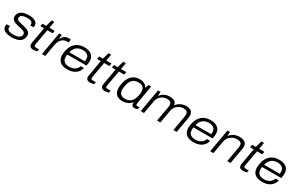

<svg xmlns="http://www.w3.org/2000/svg" viewBox="223 -2231 5856 3800"><g transform="rotate(30 3151.5 -331.0)"><path d="M233 12Q182 12 141.5 4Q101 -4 72 -20.5Q43 -37 28 -61Q13 -85 13 -117Q13 -128 15 -140Q17 -152 20 -163H96Q94 -156 92.5 -146.5Q91 -137 91 -130Q91 -99 111 -81.5Q131 -64 164 -57Q197 -50 238 -50Q272 -50 302.5 -56Q333 -62 356.5 -74Q380 -86 393.5 -106.5Q407 -127 407 -156Q407 -178 394.5 -192Q382 -206 360 -215Q338 -224 309 -231Q280 -238 246 -245Q210 -253 179 -263Q148 -273 125.5 -287.5Q103 -302 90 -323.5Q77 -345 77 -376Q77 -415 93 -445.5Q109 -476 140 -496.5Q171 -517 215 -527.5Q259 -538 315 -538Q361 -538 398.5 -530Q436 -522 462 -506Q488 -490 501.5 -467.5Q515 -445 515 -415Q515 -405 513.5 -395.5Q512 -386 510 -376H434Q435 -383 436 -389Q437 -395 437 -401Q437 -431 419.5 -447Q402 -463 374 -469.5Q346 -476 313 -476Q286 -476 258.5 -472Q231 -468 208 -458.5Q185 -449 171 -432Q157 -415 157 -389Q157 -363 176 -348.5Q195 -334 226.5 -326Q258 -318 293 -310Q328 -302 362 -292.5Q396 -283 424.5 -269Q453 -255 470 -231.5Q487 -208 487 -170Q487 -124 469 -89.5Q451 -55 418 -32.5Q385 -10 338 1Q291 12 233 12Z M726 12Q693 12 672.5 2.5Q652 -7 642.5 -24.5Q633 -42 633 -68Q633 -76 634.5 -85.5Q636 -95 637 -104L700 -463H616L627 -526H712L754 -674H813L787 -526H907L896 -463H776L715 -119Q714 -110 712.5 -101Q711 -92 711 -86Q711 -69 721 -60.5Q731 -52 756 -52H824L815 -3Q803 1 787 4.5Q771 8 755 10Q739 12 726 12Z M919 0 1011 -526H1070L1061 -433H1067Q1077 -455 1096.5 -479Q1116 -503 1146 -520.5Q1176 -538 1217 -538Q1234 -538 1249 -536Q1264 -534 1272 -531L1261 -464H1222Q1181 -464 1150.5 -448Q1120 -432 1098.5 -406Q1077 -380 1063.5 -348Q1050 -316 1044 -284L994 0Z M1507 12Q1431 12 1379 -10Q1327 -32 1300.5 -77Q1274 -122 1274 -189Q1274 -220 1278.5 -249.5Q1283 -279 1290 -305Q1309 -378 1347.5 -430Q1386 -482 1445 -510Q1504 -538 1583 -538Q1661 -538 1710.5 -514Q1760 -490 1784.5 -447.5Q1809 -405 1809 -347Q1809 -329 1806 -305Q1803 -281 1795 -243H1358Q1356 -228 1354.5 -215.5Q1353 -203 1353 -191Q1353 -141 1372.5 -110Q1392 -79 1427.5 -65Q1463 -51 1513 -51Q1550 -51 1581 -60.5Q1612 -70 1637 -86.5Q1662 -103 1679 -126Q1696 -149 1704 -177H1778Q1769 -137 1747.5 -102.5Q1726 -68 1692 -42.5Q1658 -17 1612 -2.5Q1566 12 1507 12ZM1369 -302H1727Q1729 -315 1730 -326.5Q1731 -338 1731 -349Q1731 -395 1711.5 -422.5Q1692 -450 1658 -462.5Q1624 -475 1579 -475Q1527 -475 1484.5 -456Q1442 -437 1412.5 -398.5Q1383 -360 1369 -302Z M2024 12Q1991 12 1970.5 2.5Q1950 -7 1940.5 -24.5Q1931 -42 1931 -68Q1931 -76 1932.5 -85.5Q1934 -95 1935 -104L1998 -463H1914L1925 -526H2010L2052 -674H2111L2085 -526H2205L2194 -463H2074L2013 -119Q2012 -110 2010.5 -101Q2009 -92 2009 -86Q2009 -69 2019 -60.5Q2029 -52 2054 -52H2122L2113 -3Q2101 1 2085 4.5Q2069 8 2053 10Q2037 12 2024 12Z M2361 12Q2328 12 2307.5 2.5Q2287 -7 2277.5 -24.5Q2268 -42 2268 -68Q2268 -76 2269.5 -85.5Q2271 -95 2272 -104L2335 -463H2251L2262 -526H2347L2389 -674H2448L2422 -526H2542L2531 -463H2411L2350 -119Q2349 -110 2347.5 -101Q2346 -92 2346 -86Q2346 -69 2356 -60.5Q2366 -52 2391 -52H2459L2450 -3Q2438 1 2422 4.5Q2406 8 2390 10Q2374 12 2361 12Z M2764 12Q2701 12 2657 -10Q2613 -32 2590 -75.5Q2567 -119 2567 -184Q2567 -207 2570 -230.5Q2573 -254 2578 -279Q2595 -368 2632 -425Q2669 -482 2723.5 -510Q2778 -538 2848 -538Q2889 -538 2922 -528.5Q2955 -519 2979.5 -499.5Q3004 -480 3020 -450H3026L3053 -526H3113L3093 -409Q3087 -373 3079.5 -331Q3072 -289 3064.5 -247Q3057 -205 3051 -169Q3045 -133 3041.5 -108.5Q3038 -84 3038 -78Q3038 -65 3045.5 -58.5Q3053 -52 3068 -52H3117L3108 -6Q3097 -1 3079 5Q3061 11 3039 11Q3008 11 2990.5 -3Q2973 -17 2970 -42Q2968 -50 2968 -59Q2968 -68 2969 -78L2962 -80Q2925 -33 2873.5 -10.5Q2822 12 2764 12ZM2784 -54Q2818 -54 2850.5 -64Q2883 -74 2911 -97Q2939 -120 2959.5 -159Q2980 -198 2990 -254Q2994 -275 2995.5 -289Q2997 -303 2998 -314.5Q2999 -326 2999 -335Q2999 -382 2982.5 -412.5Q2966 -443 2934 -457.5Q2902 -472 2857 -472Q2808 -472 2767 -453Q2726 -434 2697 -390.5Q2668 -347 2655 -274Q2651 -251 2649.5 -235.5Q2648 -220 2647 -209Q2646 -198 2646 -188Q2646 -120 2683 -87Q2720 -54 2784 -54Z M3177 0 3269 -526H3328L3320 -438H3327Q3359 -477 3393.5 -498.5Q3428 -520 3464 -529Q3500 -538 3534 -538Q3599 -538 3640 -514.5Q3681 -491 3690 -438H3698Q3730 -476 3765 -498Q3800 -520 3836.5 -529Q3873 -538 3907 -538Q3981 -538 4023.5 -507Q4066 -476 4066 -405Q4066 -392 4064.5 -378Q4063 -364 4060 -348L3999 0H3924L3984 -341Q3986 -353 3987 -364Q3988 -375 3988 -384Q3988 -421 3973.5 -440Q3959 -459 3934.5 -465.5Q3910 -472 3879 -472Q3836 -472 3793.5 -451Q3751 -430 3719.5 -391Q3688 -352 3678 -297L3626 0H3550L3610 -339Q3612 -352 3613 -363Q3614 -374 3614 -384Q3614 -421 3600 -440Q3586 -459 3561.5 -465.5Q3537 -472 3505 -472Q3463 -472 3420 -451.5Q3377 -431 3345.5 -392Q3314 -353 3304 -297L3252 0Z M4391 12Q4315 12 4263 -10Q4211 -32 4184.5 -77Q4158 -122 4158 -189Q4158 -220 4162.5 -249.5Q4167 -279 4174 -305Q4193 -378 4231.5 -430Q4270 -482 4329 -510Q4388 -538 4467 -538Q4545 -538 4594.5 -514Q4644 -490 4668.5 -447.5Q4693 -405 4693 -347Q4693 -329 4690 -305Q4687 -281 4679 -243H4242Q4240 -228 4238.5 -215.5Q4237 -203 4237 -191Q4237 -141 4256.5 -110Q4276 -79 4311.5 -65Q4347 -51 4397 -51Q4434 -51 4465 -60.5Q4496 -70 4521 -86.5Q4546 -103 4563 -126Q4580 -149 4588 -177H4662Q4653 -137 4631.5 -102.5Q4610 -68 4576 -42.5Q4542 -17 4496 -2.5Q4450 12 4391 12ZM4253 -302H4611Q4613 -315 4614 -326.5Q4615 -338 4615 -349Q4615 -395 4595.5 -422.5Q4576 -450 4542 -462.5Q4508 -475 4463 -475Q4411 -475 4368.5 -456Q4326 -437 4296.5 -398.5Q4267 -360 4253 -302Z M4764 0 4856 -526H4915L4907 -438H4914Q4946 -477 4982.5 -498.5Q5019 -520 5056 -529Q5093 -538 5128 -538Q5180 -538 5218 -524.5Q5256 -511 5276.5 -481.5Q5297 -452 5297 -403Q5297 -391 5295.5 -376.5Q5294 -362 5291 -347L5230 0H5155L5214 -340Q5216 -352 5217.5 -363.5Q5219 -375 5219 -384Q5219 -421 5204 -440Q5189 -459 5163 -465.5Q5137 -472 5103 -472Q5069 -472 5035 -460.5Q5001 -449 4971 -426.5Q4941 -404 4920 -371Q4899 -338 4891 -296L4839 0Z M5518 12Q5485 12 5464.5 2.5Q5444 -7 5434.5 -24.5Q5425 -42 5425 -68Q5425 -76 5426.5 -85.5Q5428 -95 5429 -104L5492 -463H5408L5419 -526H5504L5546 -674H5605L5579 -526H5699L5688 -463H5568L5507 -119Q5506 -110 5504.5 -101Q5503 -92 5503 -86Q5503 -69 5513 -60.5Q5523 -52 5548 -52H5616L5607 -3Q5595 1 5579 4.5Q5563 8 5547 10Q5531 12 5518 12Z M5959 12Q5883 12 5831 -10Q5779 -32 5752.5 -77Q5726 -122 5726 -189Q5726 -220 5730.5 -249.5Q5735 -279 5742 -305Q5761 -378 5799.5 -430Q5838 -482 5897 -510Q5956 -538 6035 -538Q6113 -538 6162.5 -514Q6212 -490 6236.5 -447.5Q6261 -405 6261 -347Q6261 -329 6258 -305Q6255 -281 6247 -243H5810Q5808 -228 5806.5 -215.5Q5805 -203 5805 -191Q5805 -141 5824.5 -110Q5844 -79 5879.5 -65Q5915 -51 5965 -51Q6002 -51 6033 -60.5Q6064 -70 6089 -86.5Q6114 -103 6131 -126Q6148 -149 6156 -177H6230Q6221 -137 6199.5 -102.5Q6178 -68 6144 -42.5Q6110 -17 6064 -2.5Q6018 12 5959 12ZM5821 -302H6179Q6181 -315 6182 -326.5Q6183 -338 6183 -349Q6183 -395 6163.5 -422.5Q6144 -450 6110 -462.5Q6076 -475 6031 -475Q5979 -475 5936.5 -456Q5894 -437 5864.5 -398.5Q5835 -360 5821 -302Z"/></g></svg>

Font: Archivo SemiExpanded Light
Style: Italic
Weight: 300
Width: 6
Italic angle: -10°
Designer: Hector Gatti
Foundry: Omnibus-Type
Version: Version 2.001